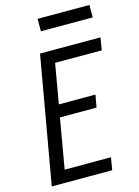

<svg xmlns="http://www.w3.org/2000/svg" viewBox="-136 -1000 776 1074"><g transform="rotate(-15 252.5 -463.0)"><path d="M26 0 155 -735H505L493 -663H223L183 -433H395L382 -361H170L120 -72H388L376 0ZM192 -854V-926H492V-854Z"/></g></svg>

Font: Iosevka SS08
Style: Italic
Weight: 400
Italic angle: -10°
Monospace: yes
Designer: Belleve Invis
Foundry: Belleve Invis
Version: 2.1.0; ttfautohint (v1.8.2)